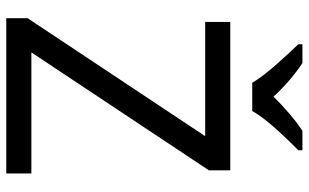

<svg xmlns="http://www.w3.org/2000/svg" viewBox="-206 -778 984 612"><g transform="rotate(90 286.0 -472.0)"><path d="M244 -784H334C358 -829 421 -893 459 -931V-944H397C362 -921 324 -888 288 -852C255 -888 216 -921 181 -944H121V-931C157 -893 218 -829 244 -784ZM533 0V-80H147L523 -646V-714H50V-634H414L38 -68V0Z"/></g></svg>

Font: Noto Sans Cypriot
Style: Regular
Weight: 400
Designer: Monotype Design Team
Foundry: Monotype Imaging Inc.
Version: Version 2.002